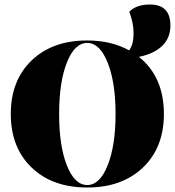

<svg xmlns="http://www.w3.org/2000/svg" viewBox="-20 -822 778 854"><path d="M368 -642Q475 -642 554 -598Q574 -622 574 -675Q574 -720 555 -770Q587 -802 647 -802Q738 -802 738 -708Q738 -654 702 -618.5Q666 -583 598 -569Q709 -480 709 -315Q709 -166 616 -77Q523 12 368 12Q213 12 120.5 -77Q28 -166 28 -315Q28 -464 120.5 -553Q213 -642 368 -642ZM277.5 -86Q312 1 368 1Q424 1 459 -87Q494 -175 494 -315Q494 -455 459 -543Q424 -631 368 -631Q312 -631 277.5 -544Q243 -457 243 -315Q243 -173 277.5 -86Z"/></svg>

Font: Arapey Black-Display
Style: Regular
Weight: 900
Designer: Eduardo Rodriguez Tunni
Foundry: Eduardo Rodriguez Tunni
Version: Version 4.000